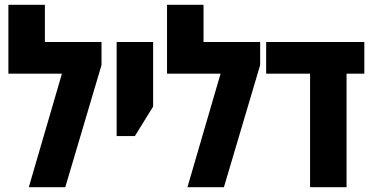

<svg xmlns="http://www.w3.org/2000/svg" viewBox="-20 -780 1548 800"><path d="M167 -605H403V-509L252 0H100L238 -473H15V-760H167Z M466 -213V-605H618V-336L542 -213Z M828 -605H1064V-509L913 0H761L899 -473H676V-760H828Z M1498 -473H1424V0H1272V-473H1089V-605H1498Z"/></svg>

Font: Noto Sans Hebrew ExtraCondensed Extra
Style: Regular
Weight: 800
Width: 3
Designer: Monotype Design Team
Foundry: Monotype Imaging Inc.
Version: Version 1.902